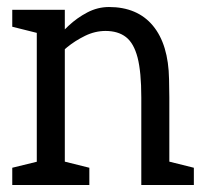

<svg xmlns="http://www.w3.org/2000/svg" viewBox="-20 -528 578 548"><path d="M463.3 -250H383.3Q383.3 -322.3 372.7 -363.6Q362 -404.8 339.5 -422.2Q317 -439.7 280.7 -439.7L290.7 -508Q372.2 -508 416.5 -454.6Q460.8 -401.2 462.5 -302ZM85 -500H165V0H85ZM383.3 -250H463.3V0H383.3ZM123.3 -346.7 96.7 -355Q96.7 -355 106.2 -370.5Q115.7 -386 133.4 -408.8Q151.2 -431.5 175.4 -454.2Q199.7 -477 229.2 -492.5Q258.7 -508 291.7 -508L281.7 -439.7Q251.2 -439.7 222.7 -425.7Q194.2 -411.7 171.6 -393.2Q149 -374.7 136.2 -360.7Q123.3 -346.7 123.3 -346.7ZM95 -431.7 15 -451.7V-500H95ZM155 0 148.3 -70.8 235 -49.2V0ZM15 0V-49.2L100 -70L95 0ZM453.3 0 446.7 -70.8 533.3 -49.2V0Z"/></svg>

Font: Epunda Slab Light
Style: Regular
Weight: 300
Designer: Simon Atzbach
Foundry: typofactur
Version: Version 1.102